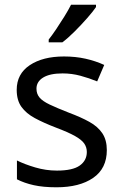

<svg xmlns="http://www.w3.org/2000/svg" viewBox="-20 -786 519 816"><path d="M434 -148Q434 -70 376 -30Q318 10 220 10Q164 10 123.5 1Q83 -8 52 -24V-104Q84 -88 129.5 -74.5Q175 -61 222 -61Q289 -61 319 -82.5Q349 -104 349 -140Q349 -160 338 -176Q327 -192 298.5 -208Q270 -224 217 -244Q165 -264 128 -284Q91 -304 71 -332Q51 -360 51 -404Q51 -472 106.5 -509Q162 -546 252 -546Q301 -546 343.5 -536.5Q386 -527 423 -510L393 -440Q359 -454 322 -464Q285 -474 246 -474Q192 -474 163.5 -456.5Q135 -439 135 -409Q135 -387 148 -371.5Q161 -356 191.5 -341.5Q222 -327 273 -307Q324 -288 360 -268Q396 -248 415 -219.5Q434 -191 434 -148ZM388 -756Q376 -738 351 -709.5Q326 -681 297.5 -652.5Q269 -624 245 -606H187V-618Q202 -637 219.5 -663Q237 -689 254 -716.5Q271 -744 282 -766H388Z"/></svg>

Font: Noto Sans Tai Viet
Style: Regular
Weight: 400
Designer: Monotype Design Team
Foundry: Monotype Imaging Inc.
Version: Version 2.003; ttfautohint (v1.8.4.7-5d5b)